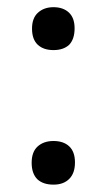

<svg xmlns="http://www.w3.org/2000/svg" viewBox="-20 -501 291 524"><path d="M126 -116.2Q98.6 -116.2 82 -100.6Q66.4 -85.9 66.4 -56.6Q66.4 -27.3 82 -11.7Q97.7 2.9 126 2.9Q153.3 2.9 168.9 -12.7Q184.6 -28.3 184.6 -57.6Q184.6 -86.9 168.9 -101.6Q153.3 -116.2 126 -116.2ZM126 -481.4Q99.6 -481.4 83 -465.8Q67.4 -451.2 67.4 -422.9Q67.4 -393.6 83 -378.9Q98.6 -364.3 126 -364.3Q153.3 -364.3 168.9 -378.9Q183.6 -394.5 183.6 -423.8Q183.6 -452.1 168 -466.8Q152.3 -481.4 126 -481.4Z"/></svg>

Font: cl
Style: Regular
Weight: 400
Designer: Mitja Miklavcic
Version: Version 1.0